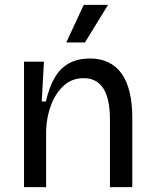

<svg xmlns="http://www.w3.org/2000/svg" viewBox="-20 -771 636 791"><path d="M79 0V-321V-517H161L152 -353H169Q183 -414 206.5 -453Q230 -492 266 -511Q302 -530 350 -530Q436 -530 480.5 -468.5Q525 -407 525 -285V0H433V-277Q433 -365 405.5 -407Q378 -449 325 -449Q277 -449 243.5 -419Q210 -389 191 -340Q172 -291 170 -234V0ZM330 -596H253L325 -751H425Z"/></svg>

Font: Bricolage Grotesque
Style: Regular
Weight: 400
Designer: Mathieu Triay
Foundry: Atelier Triay
Version: Version 1.001;gftools[0.9.33.dev8+g029e19f]